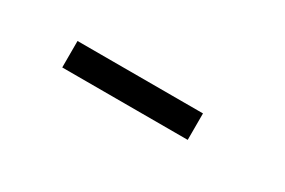

<svg xmlns="http://www.w3.org/2000/svg" viewBox="-1 -900 653 440"><g transform="rotate(30 325.0 -680.0)"><path d="M133.5 -645V-715H465.5V-645Z"/></g></svg>

Font: Trispace Thin
Style: Regular
Weight: 400
Version: Version 1.210